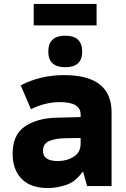

<svg xmlns="http://www.w3.org/2000/svg" viewBox="-20 -944 640 974"><path d="M470 -815V-924H151V-815ZM397 -682Q397 -763 311 -763Q225 -763 225 -682Q225 -603 311 -603Q397 -603 397 -682ZM198 -179Q198 -216 231.5 -229.5Q265 -243 320 -243L389 -244V-215Q389 -171 354 -149Q319 -127 273 -127Q198 -127 198 -179ZM398 -71H402L422 0H546V-374Q546 -563 305 -563Q185 -563 85 -511L137 -390Q209 -426 284 -426Q389 -426 389 -363V-350L268 -347Q170 -345 107 -303Q44 -261 44 -164Q44 -84 89.5 -37Q135 10 224 10Q265 10 313 -5Q361 -20 398 -71Z"/></svg>

Font: Noto Sans Mono UI ExtraBold
Style: Regular
Weight: 800
Designer: Monotype Design team
Foundry: Monotype Imaging Inc.
Version: 1.000